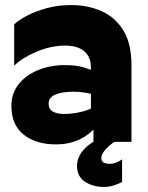

<svg xmlns="http://www.w3.org/2000/svg" viewBox="-20 -560 586 758"><path d="M346 -135 357 -58Q345 -42 322.5 -26Q300 -10 269.5 0Q239 10 201 10Q122 10 73.5 -28.5Q25 -67 25 -142Q25 -192 54 -228Q83 -264 131 -283.5Q179 -303 236 -303Q279 -303 308.5 -294.5Q338 -286 352 -278L358 -184Q342 -190 318 -194Q294 -198 271 -198Q227 -198 199.5 -187Q172 -176 172 -151Q172 -129 189 -119.5Q206 -110 233 -110Q262 -110 294.5 -117Q327 -124 346 -135ZM339 -293Q339 -323 326 -342.5Q313 -362 290.5 -371Q268 -380 238 -380Q183 -380 127 -357Q71 -334 36 -301V-464Q54 -481 87.5 -498.5Q121 -516 165.5 -528Q210 -540 261 -540Q327 -540 381 -516Q435 -492 467 -440Q499 -388 499 -302V0H349V-89L339 -103ZM349 0H431Q409 16 394.5 32.5Q380 49 380 63Q380 78 390.5 82.5Q401 87 413 87Q424 87 437 82.5Q450 78 462 69V158Q449 166 429.5 172Q410 178 390 178Q347 178 315.5 157.5Q284 137 284 94Q284 67 301.5 42Q319 17 349 0Z"/></svg>

Font: Roundo Variable
Style: Regular
Weight: 200
Designer: Shiva Nallaperumal
Foundry: Indian Type Foundry
Version: Version 2.000